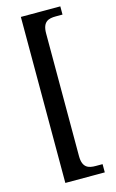

<svg xmlns="http://www.w3.org/2000/svg" viewBox="-134 -812 597 992"><g transform="rotate(-15 164.5 -316.0)"><path d="M86 128H297V84H261C222 84 190 75 190 12V-644C190 -707 222 -716 261 -716H297V-760H86Z"/></g></svg>

Font: Noto Serif Condensed Medium
Style: Regular
Weight: 500
Width: 3
Designer: Monotype Design Team
Foundry: Monotype Imaging Inc.
Version: Version 2.015